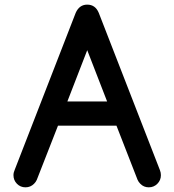

<svg xmlns="http://www.w3.org/2000/svg" viewBox="-20 -801 743 821"><path d="M43 -75.2 303.7 -746.1Q319.3 -781.2 353 -781.2Q387.7 -781.2 402.3 -746.1L664.1 -72.8Q668 -63 668 -51.8Q668 -30.3 652.8 -15.1Q637.7 0 616.2 0Q594.7 0 580.1 -15.1Q572.3 -22.9 568.4 -31.7L478 -263.7H228L137.2 -31.7Q133.3 -22.9 125.5 -15.1Q110.4 0 88.9 0Q67.4 0 52.5 -15.1Q37.6 -30.3 37.6 -51.8Q37.6 -63.5 43 -75.2ZM438 -367.2 353 -586.4 268.1 -367.2Z"/></svg>

Font: Comfortaa
Style: Bold
Weight: 700
Designer: Johan Aakerlund
Foundry: Johan Aakerlund
Version: Version 2.001; ttfautohint (v1.4.1)